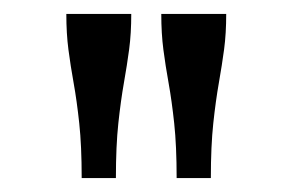

<svg xmlns="http://www.w3.org/2000/svg" viewBox="-20 -730 419 275"><path d="M168 -710H75Q75 -682 78 -659Q81 -636 85.5 -611Q90 -586 93.5 -553.5Q97 -521 97 -475H146Q146 -521 149.5 -553.5Q153 -586 157.5 -611.5Q162 -637 165 -659.5Q168 -682 168 -710ZM304 -710H211Q211 -682 214 -659Q217 -636 221.5 -611Q226 -586 229.5 -553.5Q233 -521 233 -475H282Q282 -521 285.5 -553.5Q289 -586 293.5 -611.5Q298 -637 301 -659.5Q304 -682 304 -710Z"/></svg>

Font: Roboto Serif 28pt
Style: Regular
Weight: 400
Designer: Greg Gazdowicz
Foundry: Commercial Type
Version: Version 1.008